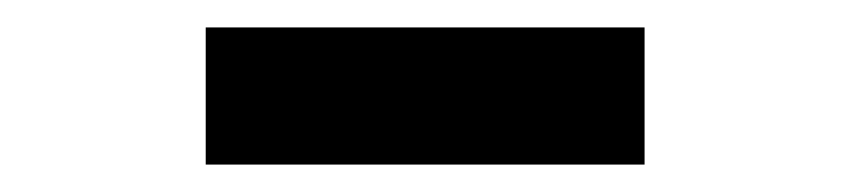

<svg xmlns="http://www.w3.org/2000/svg" viewBox="-20 -770 620 140"><path d="M130 -650H450V-750H130Z"/></svg>

Font: CommitMono-dimboump
Style: Bold
Weight: 700
Monospace: yes
Designer: Eigil Nikolajsen
Foundry: Eigil Nikolajsen
Version: Version 1.143